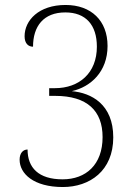

<svg xmlns="http://www.w3.org/2000/svg" viewBox="-20 -744 551 773"><path d="M233 9C341 9 436 -56 436 -191C436 -324 348 -370 269 -377C345 -394 413 -455 413 -559C413 -661 347 -724 244 -724C136 -724 79 -662 79 -598C79 -569 94 -556 113 -556C113 -638 155 -694 243 -694C325 -694 370 -644 370 -556C370 -450 299 -389 201 -389H178V-358H202C331 -358 393 -298 393 -192C393 -81 326 -22 232 -22C135 -22 91 -69 91 -142C73 -142 59 -128 59 -101C59 -45 115 9 233 9Z"/></svg>

Font: Noto Serif Devanagari SemiCondensed ExtraLight
Style: Regular
Weight: 200
Width: 4
Designer: Universal Thirst, Indian Type Foundry and the Monotype Design Team
Foundry: Monotype Imaging Inc.
Version: Version 2.004